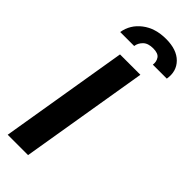

<svg xmlns="http://www.w3.org/2000/svg" viewBox="-308 -992 1025 1025"><g transform="rotate(45 204.5 -480.0)"><path d="M292.3 -727.3 171.5 0H17.8L138.5 -727.3ZM54.7 -812.5Q65.3 -877.1 119.1 -918.5Q172.9 -959.9 254.3 -959.9Q334.9 -959.9 376.1 -918.5Q417.3 -877.1 406.6 -812.5H301.1Q304.7 -837.4 291.9 -856.5Q279.1 -875.7 241.1 -875.7Q202.4 -875.7 182.9 -856.4Q163.4 -837 160.2 -812.5Z"/></g></svg>

Font: Inter UI
Style: Bold Italic
Weight: 700
Italic angle: 9.39999°
Designer: Rasmus Andersson
Foundry: rsms
Version: 3.2;8d6f07862